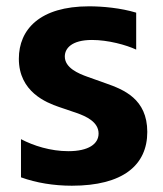

<svg xmlns="http://www.w3.org/2000/svg" viewBox="-20 -572 512 602"><path d="M205.3 10.3C365.1 10.3 441.8 -54 441.8 -158.4C441.8 -262.4 366.5 -291.2 313.9 -310L255 -331C225.1 -341.6 183.2 -359.4 183.2 -394.9C183.2 -420.1 204.5 -446.7 268.5 -446.7C318.9 -446.7 375.7 -431.1 407 -416.5V-532.3C359 -546.9 301.8 -552.2 259.2 -552.2C105.1 -552.2 39.1 -479.8 39.1 -387.8C39.1 -283.4 126.4 -250 164.1 -236.9L220.5 -217.7C250 -207.4 289.1 -189.6 289.1 -153.4C289.1 -120.7 257.8 -98 194.2 -98C138.5 -98 84.9 -115.1 45.8 -135.7V-16C93.8 1.4 149.1 10.3 205.3 10.3Z"/></svg>

Font: TID UI
Style: Bold
Weight: 700
Designer: The TID Project Authors
Foundry: Bakken & Bæck
Version: Version 1.001;hotconv 1.0.109;makeotfexe 2.5.65596